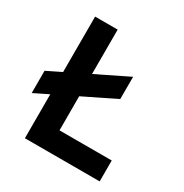

<svg xmlns="http://www.w3.org/2000/svg" viewBox="-161 -820 909 948"><g transform="rotate(30 293.0 -346.5)"><path d="M28.3 -210V-336.9L110.8 -377.4V-693.4H239.3V-440.4L421.9 -529.8V-402.8L239.3 -313.5V-119.1H537.1V0H110.8V-250.5Z"/></g></svg>

Font: Cascadia Code PL
Style: Bold
Weight: 700
Monospace: yes
Designer: Aaron Bell
Foundry: Saja Typeworks
Version: Version 2404.023; ttfautohint (v1.8.4)